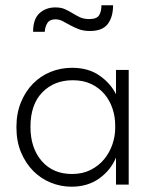

<svg xmlns="http://www.w3.org/2000/svg" viewBox="-20 -697 570 725"><path d="M250 8Q210 8 172.5 -7Q135 -22 106 -51Q77 -80 59.5 -121.5Q42 -163 42 -217Q42 -269 59 -310.5Q76 -352 104.5 -381Q133 -410 171 -425.5Q209 -441 252 -441Q314 -441 356 -411.5Q398 -382 418 -341V-433H466V0H418V-102Q398 -54 354.5 -23Q311 8 250 8ZM252 -40Q292 -40 322.5 -55.5Q353 -71 373.5 -96Q394 -121 404.5 -152Q415 -183 415 -213V-224Q415 -256 405 -286.5Q395 -317 375 -341Q355 -365 325 -379.5Q295 -394 255 -394Q184 -394 139.5 -348Q95 -302 95 -218Q95 -138 137.5 -89Q180 -40 252 -40ZM320 -580Q295 -580 277 -587Q259 -594 244.5 -602Q230 -610 217 -617Q204 -624 189 -624Q168 -624 159 -610Q150 -596 149 -577H105Q105 -625 129 -647Q153 -669 189 -669Q211 -669 226 -662Q241 -655 254 -647Q267 -639 281.5 -632Q296 -625 317 -625Q345 -625 354 -639Q363 -653 363 -677H407Q407 -633 387 -606.5Q367 -580 320 -580Z"/></svg>

Font: Tilda Sans Light
Style: Regular
Weight: 300
Designer: ParaType Ltd
Foundry: ParaType Ltd
Version: Version 1.009